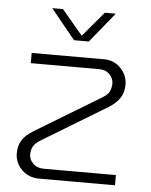

<svg xmlns="http://www.w3.org/2000/svg" viewBox="-51 -743 618 786"><g transform="rotate(5 258.0 -350.0)"><path d="M139 0Q96 0 67.5 -28.5Q39 -57 39 -96Q39 -127 53.5 -150Q68 -173 102 -193L363 -351Q390 -366 397 -381.5Q404 -397 404 -415Q404 -435 388 -451.5Q372 -468 345 -468H64V-510H361Q403 -510 430.5 -481Q458 -452 458 -414Q458 -383 443.5 -360Q429 -337 397 -317L136 -159Q109 -143 101.5 -128Q94 -113 94 -95Q94 -75 110.5 -58.5Q127 -42 155 -42H451V0ZM232 -577 132 -700H176L262 -598L348 -700H393L293 -577Z"/></g></svg>

Font: MuseoModerno ExtraLight
Style: Regular
Weight: 200
Designer: Pablo Cosgaya, Héctor Gatti, Marcela Romero, and the Authors of The MuseoModerno Project.
Foundry: Omnibus-Type Team
Version: Version 1.001